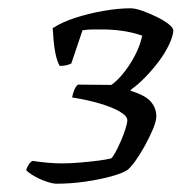

<svg xmlns="http://www.w3.org/2000/svg" viewBox="-20 -789 438 463"><path d="M116 -346Q107 -346 91 -351.5Q75 -357 61.5 -365Q48 -373 43 -379Q46 -388 50.5 -394Q55 -400 59 -401Q78 -398 96 -396.5Q114 -395 129 -395Q150 -395 173 -397Q196 -399 216 -401.5Q236 -404 248 -407Q252 -410 258.5 -422Q265 -434 271.5 -449Q278 -464 282.5 -478Q287 -492 287 -499Q287 -509 269.5 -519.5Q252 -530 222 -539Q192 -548 154 -554Q155 -561 158.5 -570.5Q162 -580 168 -585L268 -584L234 -575Q255 -586 273 -607Q291 -628 304.5 -653.5Q318 -679 323 -703Q300 -711 275.5 -714.5Q251 -718 227 -718Q217 -718 204.5 -718Q192 -718 179 -716L152 -636Q149 -634 141 -632Q133 -630 124 -630Q118 -641 114.5 -656.5Q111 -672 109.5 -689Q108 -706 107 -721Q130 -736 163 -746.5Q196 -757 231 -763Q266 -769 295 -769Q306 -769 323 -763Q340 -757 357.5 -748.5Q375 -740 386.5 -731Q398 -722 398 -715Q397 -701 387.5 -681Q378 -661 363 -641Q348 -621 330.5 -603Q313 -585 296 -573L295 -570Q331 -559 344 -543.5Q357 -528 357 -509Q357 -497 349 -478Q341 -459 329.5 -438Q318 -417 306.5 -401Q295 -385 287 -379Q275 -371 247.5 -363.5Q220 -356 185.5 -351Q151 -346 116 -346Z"/></svg>

Font: Texturina 12pt Light
Style: Italic
Weight: 300
Italic angle: -11°
Designer: Guillermo Torres Carreño
Foundry: Omnibus-Type
Version: Version 1.002